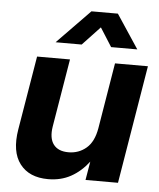

<svg xmlns="http://www.w3.org/2000/svg" viewBox="-53 -778 691 834"><g transform="rotate(5 292.5 -360.5)"><path d="M187.5 10.7Q105 10.7 64.5 -42.2Q23.9 -95.2 40 -192.9L93.8 -515.6H237.3L188 -219.2Q179.7 -167.5 200.2 -140.4Q220.7 -113.3 265.6 -113.3Q310.1 -113.3 343 -141.1Q376 -168.9 386.2 -229L433.6 -515.6H577.1L491.7 0H350.1L363.8 -81.1Q330.1 -37.1 286.6 -13.2Q243.2 10.7 187.5 10.7ZM282.2 -584.5H168.9V-585L312 -731.9H427.2L524.4 -585V-584.5H410.6L358.9 -666Z"/></g></svg>

Font: Inter Display
Style: Bold Italic
Weight: 700
Italic angle: -9.39999°
Designer: Rasmus Andersson
Foundry: rsms
Version: Version 4.000;git-a52131595